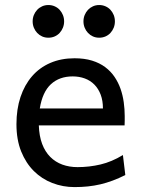

<svg xmlns="http://www.w3.org/2000/svg" viewBox="-20 -743 575 775"><path d="M136.7 -236.8Q138.2 -193.8 150.1 -162.1Q162.1 -130.4 182.9 -109.6Q203.6 -88.9 231.7 -78.6Q259.8 -68.4 293 -68.4Q340.3 -68.4 385.7 -79.1Q431.2 -89.8 476.1 -117.2L485.8 -36.6Q460 -23.4 435.1 -14.2Q410.2 -4.9 385.3 1Q360.4 6.8 334.7 9.5Q309.1 12.2 280.8 12.2Q233.9 12.2 191.4 -4.2Q148.9 -20.5 116.7 -52.5Q84.5 -84.5 65.4 -131.8Q46.4 -179.2 46.4 -241.7Q46.4 -302.2 62.7 -351.3Q79.1 -400.4 109.4 -435.3Q139.6 -470.2 183.1 -489Q226.6 -507.8 280.8 -507.8Q320.8 -507.8 351.6 -498.3Q382.3 -488.8 404.8 -471.9Q427.2 -455.1 442.4 -432.6Q457.5 -410.2 466.6 -384.3Q475.6 -358.4 479.5 -330.3Q483.4 -302.2 483.4 -274.9V-255.9Q483.4 -243.7 482.9 -236.8ZM273.4 -434.6Q219.7 -434.6 185.5 -403.1Q151.4 -371.6 140.6 -305.2H395.5Q395.5 -336.4 386.5 -360.6Q377.4 -384.8 361.1 -401.4Q344.7 -418 322.3 -426.3Q299.8 -434.6 273.4 -434.6ZM111.8 -656.7Q111.8 -670.4 116.7 -682.4Q121.6 -694.3 130.1 -703.4Q138.7 -712.4 150.1 -717.5Q161.6 -722.7 175.3 -722.7Q189 -722.7 200.7 -717.5Q212.4 -712.4 220.7 -703.4Q229 -694.3 233.9 -682.4Q238.8 -670.4 238.8 -656.7Q238.8 -643.1 233.9 -631.1Q229 -619.1 220.7 -610.1Q212.4 -601.1 200.7 -595.9Q189 -590.8 175.3 -590.8Q161.6 -590.8 150.1 -595.9Q138.7 -601.1 130.1 -610.1Q121.6 -619.1 116.7 -631.1Q111.8 -643.1 111.8 -656.7ZM316.9 -656.7Q316.9 -670.4 321.8 -682.4Q326.7 -694.3 335.2 -703.4Q343.8 -712.4 355.2 -717.5Q366.7 -722.7 380.4 -722.7Q394 -722.7 405.8 -717.5Q417.5 -712.4 425.8 -703.4Q434.1 -694.3 439 -682.4Q443.8 -670.4 443.8 -656.7Q443.8 -643.1 439 -631.1Q434.1 -619.1 425.8 -610.1Q417.5 -601.1 405.8 -595.9Q394 -590.8 380.4 -590.8Q366.7 -590.8 355.2 -595.9Q343.8 -601.1 335.2 -610.1Q326.7 -619.1 321.8 -631.1Q316.9 -643.1 316.9 -656.7Z"/></svg>

Font: Andika New Basic
Style: Regular
Weight: 400
Designer: Victor Gaultney, Annie Olsen, Julie Remington, Don Collingsworth, Eric Hays
Foundry: SIL International
Version: Version 5.500; ttfautohint (v1.8.3)